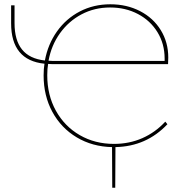

<svg xmlns="http://www.w3.org/2000/svg" viewBox="-20 -683 869 898"><path d="M205 -384Q201 -361 201 -331Q201 -238 241.5 -165Q282 -92 353 -51Q424 -10 513 -10Q585 -10 646 -37Q707 -64 753 -114L763 -102Q665 2 520 5L519 195H505L504 5Q412 3 339 -40.5Q266 -84 225 -159.5Q184 -235 184 -330Q184 -361 188 -385Q32 -401 32 -574V-658H48V-575Q48 -495 83 -451.5Q118 -408 190 -400Q204 -476 246.5 -536Q289 -596 353.5 -629.5Q418 -663 496 -663Q573 -663 635 -631Q697 -599 732 -542Q767 -485 767 -414Q767 -394 766 -383H225Q211 -383 205 -384ZM207 -399Q213 -398 226 -398H750V-409Q750 -478 716.5 -532.5Q683 -587 625 -617.5Q567 -648 495 -648Q422 -648 361.5 -616Q301 -584 260.5 -527.5Q220 -471 207 -399Z"/></svg>

Font: Ysabeau Thin
Style: Regular
Weight: 200
Designer: Christian Thalmann (Catharsis Fonts)
Version: Version 0.003